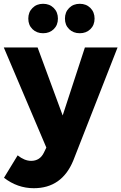

<svg xmlns="http://www.w3.org/2000/svg" viewBox="-32 -789 639 1011"><path d="M-12 -539H166L298 -181L415 -539H587L354 56Q294 202 146 202Q60 202 -11 147L61 29Q97 58 132 58Q178 58 199 15L212 -12ZM139 -635.5Q117 -657 117 -691Q117 -725 139 -747Q161 -769 195 -769Q229 -769 251 -747Q273 -725 273 -691Q273 -657 251 -635.5Q229 -614 195 -614Q161 -614 139 -635.5ZM332 -635.5Q310 -657 310 -691Q310 -725 332 -747Q354 -769 388 -769Q422 -769 444 -747Q466 -725 466 -691Q466 -657 444 -635.5Q422 -614 388 -614Q354 -614 332 -635.5Z"/></svg>

Font: Trueno
Style: Bd
Weight: 700
Designer: Julieta Ulanovsky
Foundry: Julieta Ulanovsky
Version: Version 3.001b